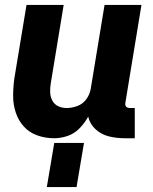

<svg xmlns="http://www.w3.org/2000/svg" viewBox="-20 -550 616 775"><path d="M198 8Q226 8 253.5 -1.5Q281 -11 301.5 -32.5Q322 -54 336 -79Q343 -49 366 -28Q389 -7 419.5 0.5Q450 8 483 8H524V-114H503Q498 -114 493 -116.5Q488 -119 486.5 -124Q485 -129 486 -135L551 -530H402L346 -190Q342 -168 328 -149Q314 -130 292 -122Q270 -114 249 -114Q230 -114 214.5 -121.5Q199 -129 191 -144.5Q183 -160 182.5 -178Q182 -196 185 -214L237 -530H87L38 -234Q33 -198 33 -163Q33 -128 43.5 -96Q54 -64 76 -39.5Q98 -15 130.5 -3.5Q163 8 198 8ZM169 205H289L319 27H199Z"/></svg>

Font: Iosevka Sparkle Heavy
Style: Italic
Weight: 900
Italic angle: -9°
Designer: Belleve Invis
Foundry: Belleve Invis
Version: Version 4.5.0; ttfautohint (v1.8.3)